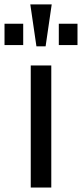

<svg xmlns="http://www.w3.org/2000/svg" viewBox="-69 -838 366 858"><path d="M162.1 -818.4 134.8 -630.9H93.8L66.4 -818.4ZM277.3 -636.7H193.8V-731.9H277.3ZM34.7 -636.7H-48.8V-731.9H34.7ZM160.2 0H68.4V-545.4H160.2Z"/></svg>

Font: IranNastaliq
Style: Regular
Weight: 400
Designer: Hossein Zahedi
Version: Version 1.5